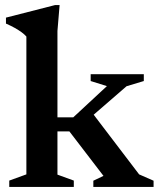

<svg xmlns="http://www.w3.org/2000/svg" viewBox="-20 -737 626 757"><path d="M296 -238.5 338.5 -299 528.5 -49.5 585.5 -24.5V0H348V-24.5L388 -43.5L253.5 -219H168V-274.5H269L401.5 -397.5L337.5 -417.5V-444.5H547V-417.5L479 -397ZM206.5 -48.5 271 -25V0H16.5V-25L84 -49.5V-593Q76.5 -601.5 65.2 -609.8Q54 -618 38.5 -626.8Q23 -635.5 3.5 -644V-667.5L197 -717H215L206.5 -615Z"/></svg>

Font: Newsreader 16pt 16pt SemiBold
Style: Regular
Weight: 600
Version: Version 1.003